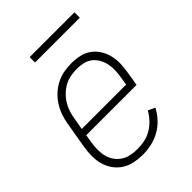

<svg xmlns="http://www.w3.org/2000/svg" viewBox="-205 -800 909 909"><g transform="rotate(-45 250.0 -345.0)"><path d="M212 8Q183 8 155.5 2.5Q128 -3 105 -17.5Q82 -32 66 -54Q50 -76 42.5 -102.5Q35 -129 35 -158Q35 -187 40 -216L62 -346Q66 -371 74.5 -396Q83 -421 97.5 -444Q112 -467 132 -485.5Q152 -504 176.5 -516.5Q201 -529 226.5 -533.5Q252 -538 278 -538Q305 -538 332 -532Q359 -526 380 -510.5Q401 -495 415 -472.5Q429 -450 435 -424Q441 -398 440 -370Q439 -342 434 -314L423 -247H86L80 -210Q76 -187 75.5 -163.5Q75 -140 80 -119Q85 -98 97 -80Q109 -62 127 -50Q145 -38 167 -33.5Q189 -29 212 -29Q236 -29 260 -34Q284 -39 305.5 -51.5Q327 -64 345 -83Q363 -102 375 -124L410 -108Q396 -81 374.5 -58Q353 -35 326 -20Q299 -5 270 1.5Q241 8 212 8ZM92 -283H389L395 -320Q399 -342 400 -364.5Q401 -387 397 -407.5Q393 -428 383 -446.5Q373 -465 357 -478Q341 -491 320 -496Q299 -501 277 -501Q256 -501 234.5 -497Q213 -493 193.5 -482.5Q174 -472 157.5 -456Q141 -440 129.5 -421Q118 -402 111.5 -381.5Q105 -361 102 -340ZM158 -662V-698H458V-662Z"/></g></svg>

Font: iosevka_custom_sans_ss08 XLt
Style: Italic
Weight: 200
Italic angle: -10°
Designer: Belleve Invis
Foundry: Belleve Invis
Version: Version 10.3.0; ttfautohint (v1.8.3)